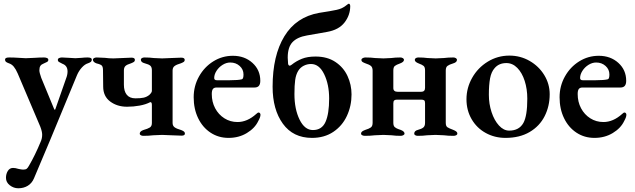

<svg xmlns="http://www.w3.org/2000/svg" viewBox="-20 -725 3402 1029"><path d="M12 228Q12 207 22 191Q32 175 50 175Q63 175 78 180Q96 184 104 184Q117 184 123 179.5Q129 175 136 162Q168 107 197 37Q206 18 206 -3Q206 -20 196 -46L75 -331Q65 -354 54 -367.5Q43 -381 27 -386Q16 -390 11.5 -394Q7 -398 7 -406Q7 -417 29 -417Q55 -417 83 -415Q105 -413 118 -413Q136 -413 164 -415Q192 -417 216 -417Q225 -417 232 -414Q239 -411 239 -404Q239 -397 232 -393Q225 -389 213 -384Q202 -380 196.5 -372Q191 -364 191 -348Q191 -336 201 -308L270 -141Q271 -137 274 -137Q276 -137 277 -141L334 -304Q342 -324 342 -342Q342 -373 315 -383Q302 -389 296 -393Q290 -397 290 -404Q290 -411 297 -414Q304 -417 312 -417Q327 -417 351 -415Q371 -413 384 -413Q396 -413 416 -415Q434 -417 449 -417Q472 -417 472 -406Q472 -398 467.5 -394Q463 -390 452 -386Q435 -381 419 -363.5Q403 -346 393 -323L249 25L162 231Q151 257 129 270.5Q107 284 78 284Q53 284 32.5 268Q12 252 12 228Z M729 -9Q729 -21 748 -28Q773 -35 783.5 -42Q794 -49 794 -66V-163Q794 -172 791 -175.5Q788 -179 784 -177Q761 -165 728 -159Q695 -153 661 -153Q608 -153 570.5 -181Q533 -209 533 -261L532 -348Q532 -366 526 -373Q520 -380 498 -385Q478 -392 478 -405Q478 -411 484.5 -414Q491 -417 498 -417Q515 -417 543 -415Q564 -412 588 -412Q605 -412 637 -414Q667 -416 685 -416Q703 -416 703 -404Q703 -397 698 -393.5Q693 -390 683 -386Q660 -379 652 -371Q644 -363 644 -347V-271Q644 -236 659.5 -217Q675 -198 706 -198Q733 -198 749.5 -201.5Q766 -205 780 -216Q794 -229 794 -238V-348Q794 -365 786 -372.5Q778 -380 755 -386Q735 -391 735 -405Q735 -411 741 -414Q747 -417 754 -417Q782 -417 804 -414Q832 -412 849 -412Q866 -412 898 -414Q932 -416 951 -416Q970 -416 970 -404Q970 -397 965 -393.5Q960 -390 950 -386Q926 -379 915.5 -371Q905 -363 905 -347V-66Q905 -51 915.5 -43Q926 -35 951 -28Q961 -24 966 -20Q971 -16 971 -9Q971 2 953 2Q932 2 898 0Q866 -2 849 -2Q833 -2 801 0Q777 3 748 3Q741 3 735 0Q729 -3 729 -9Z M1018 -204Q1018 -264 1046.5 -315Q1075 -366 1123 -396Q1171 -426 1228 -426Q1291 -426 1333 -388Q1375 -350 1375 -292Q1375 -274 1367.5 -265Q1360 -256 1344 -256H1141Q1127 -256 1121 -248Q1115 -240 1115 -221Q1115 -179 1133 -145Q1151 -111 1182.5 -91Q1214 -71 1253 -71Q1305 -71 1353 -114Q1361 -122 1366 -122Q1370 -122 1373 -118.5Q1376 -115 1376 -110Q1376 -97 1364 -76Q1346 -38 1303 -12Q1260 14 1205 14Q1151 14 1108.5 -14Q1066 -42 1042 -91.5Q1018 -141 1018 -204ZM1212 -295Q1256 -295 1276 -300Q1285 -302 1285 -326Q1285 -353 1264.5 -371.5Q1244 -390 1214 -390Q1193 -390 1173 -377.5Q1153 -365 1140.5 -345.5Q1128 -326 1128 -307Q1128 -295 1142 -295Z M1441 -260Q1441 -427 1504 -530.5Q1567 -634 1690 -656L1746 -665Q1791 -672 1809 -680Q1827 -688 1846 -704Q1847 -705 1850 -705Q1853 -705 1855 -701Q1857 -697 1857 -692Q1857 -644 1826.5 -604.5Q1796 -565 1733 -554L1625 -535Q1573 -526 1547.5 -499Q1522 -472 1522 -416Q1522 -407 1524 -383Q1526 -373 1533 -373Q1536 -373 1543 -378Q1568 -398 1598 -410Q1628 -422 1671 -422Q1734 -422 1777.5 -393Q1821 -364 1842.5 -317.5Q1864 -271 1864 -219Q1864 -157 1839 -103.5Q1814 -50 1766 -18Q1718 14 1652 14Q1551 14 1496 -62Q1441 -138 1441 -260ZM1744 -197Q1744 -272 1717.5 -327Q1691 -382 1647 -382Q1626 -382 1607.5 -372.5Q1589 -363 1578 -345Q1566 -325 1562 -296.5Q1558 -268 1558 -221Q1558 -140 1585.5 -84Q1613 -28 1657 -28Q1705 -28 1724.5 -71.5Q1744 -115 1744 -197Z M1915 -9Q1915 -16 1921 -20.5Q1927 -25 1938 -29Q1958 -35 1967.5 -42Q1977 -49 1977 -67V-346Q1977 -364 1968 -371.5Q1959 -379 1940 -385Q1929 -389 1923 -393Q1917 -397 1917 -404Q1917 -410 1924 -413.5Q1931 -417 1938 -417Q1968 -417 1990 -414Q2018 -412 2035 -412Q2051 -412 2077 -414Q2098 -417 2126 -417Q2133 -417 2139 -413.5Q2145 -410 2145 -404Q2145 -393 2124 -385Q2104 -378 2096 -371.5Q2088 -365 2088 -347V-253Q2088 -233 2112 -233H2237Q2258 -233 2258 -254V-347Q2258 -365 2250.5 -371.5Q2243 -378 2224 -385Q2203 -393 2203 -404Q2203 -410 2208.5 -413.5Q2214 -417 2222 -417Q2250 -417 2271 -414Q2299 -412 2315 -412Q2331 -412 2359 -414Q2381 -417 2410 -417Q2417 -417 2423 -413.5Q2429 -410 2429 -404Q2429 -391 2408 -385Q2388 -379 2378.5 -372Q2369 -365 2369 -347V-67Q2369 -49 2378 -43Q2387 -37 2409 -29Q2419 -25 2425 -20.5Q2431 -16 2431 -9Q2431 -3 2424.5 0Q2418 3 2411 3Q2381 3 2359 0Q2331 -2 2314 -2Q2297 -2 2269 0Q2247 3 2219 3Q2212 3 2206 0Q2200 -3 2200 -9Q2200 -24 2220 -29Q2239 -34 2248.5 -41.5Q2258 -49 2258 -67V-172Q2258 -184 2253 -187.5Q2248 -191 2237 -191H2108Q2098 -191 2093 -187Q2088 -183 2088 -171V-67Q2088 -50 2096 -43.5Q2104 -37 2114 -33.5Q2124 -30 2127 -29Q2148 -21 2148 -9Q2148 -4 2141.5 -0.5Q2135 3 2128 3Q2100 3 2079 0Q2051 -2 2035 -2Q2019 -2 1989 0Q1965 3 1936 3Q1928 3 1921.5 0Q1915 -3 1915 -9Z M2480 -193Q2480 -254 2510.5 -308Q2541 -362 2594 -394.5Q2647 -427 2710 -427Q2769 -427 2818.5 -398.5Q2868 -370 2897 -322.5Q2926 -275 2926 -220Q2926 -156 2899 -102.5Q2872 -49 2818.5 -17.5Q2765 14 2689 14Q2631 14 2583 -12.5Q2535 -39 2507.5 -86.5Q2480 -134 2480 -193ZM2785 -66Q2806 -104 2806 -196Q2806 -248 2792 -291.5Q2778 -335 2752.5 -361Q2727 -387 2694 -387Q2654 -387 2631 -360Q2613 -340 2606.5 -305Q2600 -270 2600 -217Q2600 -168 2614.5 -124Q2629 -80 2654 -52.5Q2679 -25 2709 -25Q2762 -25 2785 -66Z M2979 -204Q2979 -264 3007.5 -315Q3036 -366 3084 -396Q3132 -426 3189 -426Q3252 -426 3294 -388Q3336 -350 3336 -292Q3336 -274 3328.5 -265Q3321 -256 3305 -256H3102Q3088 -256 3082 -248Q3076 -240 3076 -221Q3076 -179 3094 -145Q3112 -111 3143.5 -91Q3175 -71 3214 -71Q3266 -71 3314 -114Q3322 -122 3327 -122Q3331 -122 3334 -118.5Q3337 -115 3337 -110Q3337 -97 3325 -76Q3307 -38 3264 -12Q3221 14 3166 14Q3112 14 3069.5 -14Q3027 -42 3003 -91.5Q2979 -141 2979 -204ZM3173 -295Q3217 -295 3237 -300Q3246 -302 3246 -326Q3246 -353 3225.5 -371.5Q3205 -390 3175 -390Q3154 -390 3134 -377.5Q3114 -365 3101.5 -345.5Q3089 -326 3089 -307Q3089 -295 3103 -295Z"/></svg>

Font: EB Garamond SemiBold
Style: Regular
Weight: 600
Designer: Georg Duffner and Octavio Pardo
Foundry: Georg Duffner
Version: Version 1.000